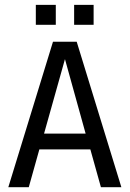

<svg xmlns="http://www.w3.org/2000/svg" viewBox="-20 -778 540 798"><path d="M250 -532.2 163.1 -222.7H335.9ZM200.2 -604.5H298.8L484.4 0H399.4L355.5 -157.2H143.6L99.6 0H14.6ZM128.9 -757.8H211.9V-674.8H128.9ZM288.1 -757.8H369.1V-674.8H288.1Z"/></svg>

Font: BabelStone Xiangqi Colour
Style: Regular
Weight: 400
Designer: Andrew West
Foundry: BabelStone
Version: Version 11.001 November 01, 2021